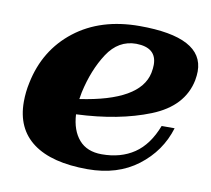

<svg xmlns="http://www.w3.org/2000/svg" viewBox="-61 -549 689 627"><g transform="rotate(10 283.0 -235.0)"><path d="M199 -160Q202 -107 228.5 -76.5Q255 -46 304 -46Q367 -46 411.5 -76Q456 -106 481 -171H524Q500 -92 433 -41Q366 10 267 10Q148 10 86 -36Q24 -82 24 -171Q24 -203 31 -235Q54 -347 139.5 -413.5Q225 -480 354 -480Q566 -480 566 -367Q566 -354 563 -337Q545 -248 442.5 -207Q340 -166 199 -160ZM421 -363Q421 -420 353 -421Q294 -421 258 -366Q222 -311 205 -234Q203 -225 201 -211Q398 -240 418 -336Q421 -351 421 -363Z"/></g></svg>

Font: Taviraj
Style: Bold Italic
Weight: 700
Italic angle: -12°
Designer: Katatrad Team
Foundry: CadsonDemak
Version: Version 1.001